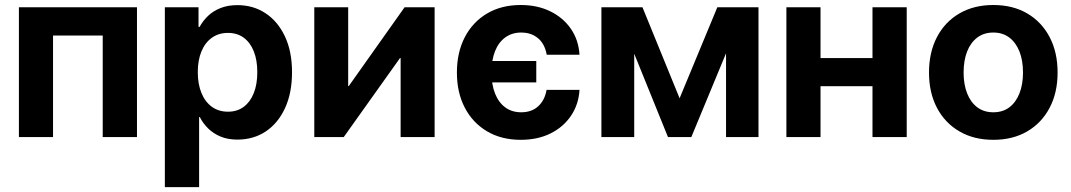

<svg xmlns="http://www.w3.org/2000/svg" viewBox="-20 -559 4367 783"><path d="M538.6 -529.3V0H398.9V-414.1H196.3V0H57.1V-529.3Z M652.3 204.1V-529.3H789.6V-449.2H793.9Q807.1 -473.6 828.1 -493.9Q849.1 -514.2 879.2 -526.1Q909.2 -538.1 948.2 -538.1Q1012.7 -538.1 1062.7 -505.1Q1112.8 -472.2 1141.8 -410.9Q1170.9 -349.6 1170.9 -264.2Q1170.9 -179.7 1142.3 -117.9Q1113.8 -56.2 1063.7 -22.9Q1013.7 10.3 947.8 10.3Q908.7 10.3 879.2 -2.2Q849.6 -14.6 828.6 -35.4Q807.6 -56.2 794.9 -81.5H792V204.1ZM909.7 -103.5Q947.3 -103.5 973.9 -123.3Q1000.5 -143.1 1014.9 -179.2Q1029.3 -215.3 1029.3 -264.6Q1029.3 -314 1014.9 -349.9Q1000.5 -385.7 973.9 -405.3Q947.3 -424.8 909.7 -424.8Q871.6 -424.8 844 -405Q816.4 -385.3 801.5 -349.4Q786.6 -313.5 786.6 -264.6Q786.6 -216.3 801.5 -179.9Q816.4 -143.6 844 -123.5Q871.6 -103.5 909.7 -103.5Z M1752.4 0H1613.8V-322.3H1611.3L1381.8 0H1261.7V-529.3H1399.9V-208H1402.3L1629.9 -529.3H1752.4Z M2103.5 11.2Q2024.4 11.2 1965.8 -23.7Q1907.2 -58.6 1875.2 -120.4Q1843.3 -182.1 1843.3 -263.2Q1843.3 -344.7 1875.2 -406.7Q1907.2 -468.8 1965.8 -503.7Q2024.4 -538.6 2103.5 -538.6Q2171.4 -538.6 2223.9 -512.9Q2276.4 -487.3 2307.9 -441.9Q2339.4 -396.5 2343.3 -335.9H2209.5Q2205.1 -362.8 2191.9 -383.1Q2178.7 -403.3 2156.7 -414.8Q2134.8 -426.3 2105.5 -426.3Q2068.4 -426.3 2041 -406.7Q2013.7 -387.2 1999 -350.8Q1984.4 -314.5 1984.4 -264.2Q1984.4 -213.9 1999 -177.2Q2013.7 -140.6 2040.8 -120.8Q2067.9 -101.1 2105.5 -101.1Q2148.4 -101.1 2175 -125.7Q2201.7 -150.4 2209 -192.4H2343.3Q2339.8 -133.3 2308.8 -87.2Q2277.8 -41 2225.3 -14.9Q2172.9 11.2 2103.5 11.2ZM1969.7 -223.1V-310.1H2167V-223.1Z M2704.1 0 2489.7 -529.3H2600.1L2751.5 -158.2L2905.3 -529.3H3018.6L2799.3 0ZM2432.6 0V-529.3H2566.4V0ZM2940.9 0V-529.3H3073.2V0Z M3576.2 -322.3V-207.5H3287.6V-322.3ZM3326.2 -529.3V0H3187V-529.3ZM3677.7 -529.3V0H3538.1V-529.3Z M4030.8 11.2Q3951.7 11.2 3892.6 -23.2Q3833.5 -57.6 3801 -119.4Q3768.6 -181.2 3768.6 -263.2Q3768.6 -345.7 3801 -407.7Q3833.5 -469.7 3892.6 -504.2Q3951.7 -538.6 4030.8 -538.6Q4110.4 -538.6 4169.2 -504.2Q4228 -469.7 4260.5 -407.7Q4293 -345.7 4293 -263.2Q4293 -181.2 4260.5 -119.4Q4228 -57.6 4169.2 -23.2Q4110.4 11.2 4030.8 11.2ZM4030.8 -101.1Q4069.3 -101.1 4096.2 -121.3Q4123 -141.6 4137.5 -178.2Q4151.9 -214.8 4151.9 -263.2Q4151.9 -312.5 4137.5 -348.9Q4123 -385.3 4096.2 -405.8Q4069.3 -426.3 4030.8 -426.3Q3992.7 -426.3 3965.6 -406Q3938.5 -385.7 3924.1 -349.1Q3909.7 -312.5 3909.7 -263.2Q3909.7 -214.8 3924.1 -178.2Q3938.5 -141.6 3965.6 -121.3Q3992.7 -101.1 4030.8 -101.1Z"/></svg>

Font: Inter Cardless Tabular Bold
Style: Bold
Weight: 700
Designer: Rasmus Andersson
Foundry: rsms
Version: Version 4.000;git-4fc901f